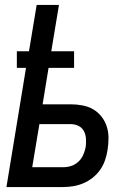

<svg xmlns="http://www.w3.org/2000/svg" viewBox="-20 -755 540 775"><path d="M6 0 85 -481H48V-548H97L128 -735H218L187 -548H279V-481H176L152 -334H265Q289 -334 313 -329.5Q337 -325 356.5 -313.5Q376 -302 390 -284Q404 -266 411 -244Q418 -222 418 -197.5Q418 -173 414 -149Q411 -129 404 -108.5Q397 -88 384.5 -70Q372 -52 354.5 -38Q337 -24 317 -15.5Q297 -7 276 -3.5Q255 0 234 0ZM110 -80H234Q251 -80 267 -85Q283 -90 296 -102Q309 -114 316 -130Q323 -146 326 -162Q328 -178 327 -195Q326 -212 318.5 -226Q311 -240 296.5 -247Q282 -254 265 -254H139Z"/></svg>

Font: Iosevka Curly Medium Oblique
Style: Regular
Weight: 500
Italic angle: -9°
Monospace: yes
Designer: Belleve Invis
Foundry: Belleve Invis
Version: Version 11.1.0; ttfautohint (v1.8.3)